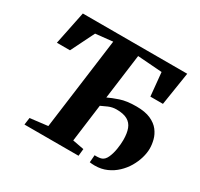

<svg xmlns="http://www.w3.org/2000/svg" viewBox="-155 -939 1185 1138"><g transform="rotate(30 437.0 -370.0)"><path d="M134.5 0 141 -48.5 261.5 -63 344.5 -688.5 227.5 -676 148 -516H58.5L105 -743H819.5L784 -516.5H698L682.5 -676L515 -688.5L474.5 -381.5Q502.5 -395 546.2 -410Q590 -425 656 -425Q716 -425 754 -408Q792 -391 812.8 -363.8Q833.5 -336.5 841.2 -306Q849 -275.5 849 -248Q849 -217.5 839 -183.2Q829 -149 809.8 -116.2Q790.5 -83.5 762.2 -56.8Q734 -30 697.5 -13.8Q661 2.5 616.5 2.5Q606.5 2.5 597.2 1.8Q588 1 581.5 0L585.5 -50.5Q592 -49.5 608.2 -50.5Q624.5 -51.5 633 -55Q653 -62.5 665 -89.5Q677 -116.5 682.5 -150.8Q688 -185 688 -213.5Q688 -259 676.5 -289.5Q665 -320 637.8 -335.2Q610.5 -350.5 563.5 -350.5Q535 -350.5 509.2 -339.5Q483.5 -328.5 465.5 -319.5L432 -63L509.5 -48.5L504.5 0Z"/></g></svg>

Font: Merriweather 28pt Black
Style: Italic
Weight: 900
Italic angle: -7.8°
Version: Version 2.101